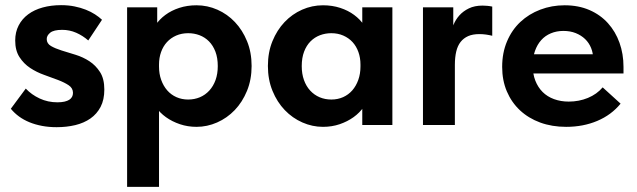

<svg xmlns="http://www.w3.org/2000/svg" viewBox="-20 -485 2471 745"><path d="M199.7 8.5Q238.5 8.5 272.3 0.4Q306 -7.8 331 -25.3Q356 -42.8 370.4 -70.4Q384.8 -98 384.8 -137.5Q384.8 -179.5 368.1 -205.4Q351.5 -231.3 326.9 -247.4Q302.3 -263.5 273 -272.5Q243.8 -281.5 219.1 -289.1Q194.5 -296.8 177.9 -306.4Q161.3 -316 161.3 -333.5Q161.3 -347.2 174.9 -358.2Q188.5 -369.2 221.3 -369.2Q249.7 -369.2 275.5 -358Q301.2 -346.7 322.5 -328L375.8 -408.3Q364.5 -419 348.6 -429.3Q332.8 -439.5 312.9 -447.4Q293 -455.3 269.1 -460.1Q245.2 -465 217 -465Q178.5 -465 145.7 -456Q113 -447 89.4 -429.5Q65.7 -412 52.4 -386.3Q39 -360.5 39 -327.8Q39 -289 55.6 -263.4Q72.2 -237.7 97.2 -221.2Q122.2 -204.7 151.1 -194.5Q180 -184.2 205 -174.7Q230 -165.2 246.6 -154.1Q263.2 -143 263.2 -124.5Q263.2 -116 259.5 -109.1Q255.7 -102.3 248.6 -97.8Q241.5 -93.3 230 -90.6Q218.5 -88 202.5 -88Q165.8 -88 134 -102.8Q102.3 -117.5 80 -141.3L22 -63Q36 -46 54 -32.9Q72 -19.8 94.4 -10.6Q116.7 -1.5 143.1 3.5Q169.5 8.5 199.7 8.5Z M597 240V-111V-125.5V-325.5L590 -332.5V-456.5H473.2V-332.5V-325.5V240ZM742.5 7.2Q783.8 7.2 822.4 -9.8Q861 -26.8 890.8 -57.8Q920.5 -88.8 938.4 -132.4Q956.3 -176 956.3 -229Q956.3 -282 938.6 -325.1Q921 -368.3 891.6 -399.3Q862.3 -430.3 823.6 -447.4Q785 -464.5 742.5 -464.5Q706.5 -464.5 675.6 -454.4Q644.8 -444.3 621.5 -427Q598.3 -409.8 583.8 -387.9Q569.3 -366 567 -342V-234.5H597Q597 -260.8 605 -283.1Q613 -305.5 627.8 -321.6Q642.5 -337.7 663.6 -347Q684.8 -356.2 710.3 -356.2Q733.2 -356.2 754.1 -348.4Q775 -340.5 790.9 -324.5Q806.7 -308.5 815.9 -284.5Q825 -260.5 825 -228.5Q825 -198.5 816.4 -174.5Q807.7 -150.5 792.1 -133.5Q776.5 -116.5 755.5 -107.6Q734.5 -98.8 710 -98.8Q685.3 -98.8 664.4 -108.1Q643.5 -117.5 628.8 -134.4Q614 -151.3 605.5 -174.9Q597 -198.5 597 -226.8H562V-120.8Q567.8 -94.3 583.9 -70.9Q600 -47.5 623.9 -30.4Q647.8 -13.3 678.3 -3Q708.8 7.2 742.5 7.2Z M1385.7 0H1502.5V-325.5V-332.5V-456.5H1385.7V-332.5L1378.7 -325.5V-126L1385.7 -111ZM1233.2 7.2Q1267.7 7.2 1297.9 -3Q1328 -13.3 1351.9 -30.4Q1375.7 -47.5 1391.9 -70.9Q1408 -94.3 1413.8 -120.8V-226.8H1378.7Q1378.7 -198.5 1370.2 -174.9Q1361.7 -151.3 1347 -134.4Q1332.2 -117.5 1311.4 -108.1Q1290.5 -98.8 1265.8 -98.8Q1241.3 -98.8 1220.3 -107.6Q1199.3 -116.5 1183.6 -133.5Q1168 -150.5 1159.4 -174.5Q1150.8 -198.5 1150.8 -228.5Q1150.8 -260.5 1159.9 -284.5Q1169 -308.5 1184.9 -324.5Q1200.8 -340.5 1221.8 -348.4Q1242.8 -356.2 1265.5 -356.2Q1291 -356.2 1312.1 -347Q1333.2 -337.7 1348 -321.6Q1362.7 -305.5 1370.7 -283.1Q1378.7 -260.8 1378.7 -234.5H1408.8V-342Q1406.5 -366 1392 -387.9Q1377.5 -409.8 1354.2 -427Q1331 -444.3 1300.1 -454.4Q1269.2 -464.5 1233.2 -464.5Q1190.7 -464.5 1152.1 -447.4Q1113.5 -430.3 1084.1 -399.3Q1054.7 -368.3 1037.1 -325.1Q1019.5 -282 1019.5 -229Q1019.5 -176 1037.4 -132.4Q1055.2 -88.8 1085 -57.8Q1114.7 -26.8 1153.4 -9.8Q1192 7.2 1233.2 7.2Z M1852.5 -463.3Q1821.5 -463.3 1799.4 -452.5Q1777.3 -441.8 1762.5 -425.3Q1747.8 -408.8 1739.5 -388.4Q1731.3 -368 1728.3 -348.8L1738.8 -325.5V-456.5H1621.2V0H1745V-233.2Q1745 -262.7 1750.3 -285Q1755.5 -307.2 1767.1 -322.1Q1778.8 -337 1796.6 -344.9Q1814.5 -352.7 1840.3 -352.7Q1853 -352.7 1865.9 -350.9Q1878.8 -349 1890 -346.2V-459.5Q1880.5 -461.5 1870.5 -462.4Q1860.5 -463.3 1852.5 -463.3Z M2176.8 7.2Q2243 7.2 2297.6 -15.9Q2352.3 -39 2388 -82.8L2318.5 -146Q2295.8 -119.3 2261.1 -105Q2226.5 -90.8 2186.8 -90.8Q2155.8 -90.8 2129.6 -100.4Q2103.5 -110 2085.4 -128.1Q2067.3 -146.3 2057.1 -172.3Q2047 -198.3 2047 -231.8Q2047 -262.8 2055.8 -287.4Q2064.5 -312 2079.9 -329.2Q2095.3 -346.5 2117.4 -355.7Q2139.5 -365 2166 -365Q2192.8 -365 2214 -356.5Q2235.2 -348 2250.4 -333.4Q2265.5 -318.7 2273.5 -299Q2281.5 -279.3 2281.5 -257.3V-221.8L2356.3 -274.5H1999.8V-200H2399.3V-225.7Q2399.3 -275.8 2383.8 -319.1Q2368.3 -362.5 2339 -395Q2309.8 -427.5 2267.3 -446Q2224.8 -464.5 2170.8 -464.5Q2120.8 -464.5 2076.5 -447.6Q2032.2 -430.8 1999.2 -399.9Q1966.2 -369 1947.4 -324.6Q1928.5 -280.3 1928.5 -225.3Q1928.5 -173 1946.7 -130.3Q1965 -87.5 1997.7 -56.9Q2030.5 -26.3 2076.1 -9.5Q2121.8 7.2 2176.8 7.2Z"/></svg>

Font: Tilda Sans VF
Style: Regular
Weight: 400
Designer: ParaType Ltd
Foundry: ParaType Ltd
Version: Version 1.010